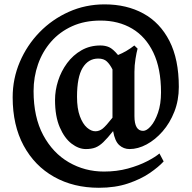

<svg xmlns="http://www.w3.org/2000/svg" viewBox="-20 -681 894 896"><path d="M441.4 195.3Q323.2 195.3 232.4 144.3Q141.6 93.3 90.3 -1.5Q39.1 -96.2 39.1 -227.1Q39.1 -313.5 72.3 -391.6Q105.5 -469.7 164.3 -530.3Q223.1 -590.8 301 -625.7Q378.9 -660.6 468.3 -660.6Q571.3 -660.6 649.2 -617.9Q727.1 -575.2 770.8 -489.7Q814.5 -404.3 814.5 -275.4Q814.5 -212.9 793.7 -159.9Q772.9 -106.9 738.8 -67.9Q704.6 -28.8 664.3 -7.1Q624 14.6 584.5 14.6Q557.1 14.6 536.6 -3.7Q516.1 -22 507.8 -69.3Q481.4 -36.1 462.4 -17.8Q443.4 0.5 424.8 7.6Q406.2 14.6 380.4 14.6Q347.2 14.6 314 -10.7Q280.8 -36.1 258.8 -87.2Q236.8 -138.2 236.8 -214.4Q236.8 -259.3 251.2 -304.2Q265.6 -349.1 293.2 -386.5Q320.8 -423.8 360.1 -446.3Q399.4 -468.8 448.7 -468.8Q471.2 -468.8 489 -460.9Q506.8 -453.1 530.8 -424.3Q570.8 -440.4 606.9 -468.8L622.1 -454.1Q617.2 -437 612.3 -406.2Q607.4 -375.5 607.4 -345.7V-139.2Q607.4 -70.3 647.9 -70.3Q664.6 -70.3 683.8 -92.3Q703.1 -114.3 717.3 -154.8Q731.4 -195.3 731.4 -250Q731.4 -360.8 695.8 -435.3Q660.2 -509.8 596.7 -547.4Q533.2 -585 449.2 -585Q374.5 -585 316.4 -558.6Q258.3 -532.2 218.3 -486.3Q178.2 -440.4 157.5 -381.1Q136.7 -321.8 136.7 -255.9Q136.7 -134.3 181.6 -50.5Q226.6 33.2 301.3 76.4Q376 119.6 465.3 119.6Q525.4 119.6 576.9 105.5Q628.4 91.3 666.5 71.5Q704.6 51.8 724.1 35.2L743.7 72.3Q720.2 98.1 678.5 126.7Q636.7 155.3 577.1 175.3Q517.6 195.3 441.4 195.3ZM424.8 -68.4Q443.8 -68.4 459.5 -81.1Q475.1 -93.8 504.9 -131.8V-356.9Q493.2 -380.4 478.8 -394Q464.4 -407.7 438.5 -407.7Q392.1 -407.7 365.7 -364.5Q339.4 -321.3 339.4 -229.5Q339.4 -174.3 352.8 -138.4Q366.2 -102.5 386 -85.4Q405.8 -68.4 424.8 -68.4Z"/></svg>

Font: David Libre Medium
Style: Regular
Weight: 500
Designer: Ismar David, J. Victor Gaultney, Annie Olsen and Meir Sadan
Foundry: Monotype Imaging Inc. & SIL International
Version: Version 1.100; ttfautohint (v1.8.4.7-5d5b)